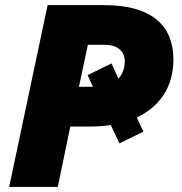

<svg xmlns="http://www.w3.org/2000/svg" viewBox="-20 -734 713 754"><path d="M16 0H207L256 -237H332C361 -237 389 -239 415 -243L449 -171L543 -217L517 -273C606 -314 661 -391 661 -500C661 -626 585 -714 388 -714H167ZM290 -393 325 -558H393C445 -558 470 -529 470 -494C470 -466 461 -443 445 -425L418 -485L324 -439L345 -393Z"/></svg>

Font: Noto Sans Black
Style: Italic
Weight: 900
Italic angle: -12°
Designer: Monotype Design Team
Foundry: Monotype Imaging Inc.
Version: Version 2.013